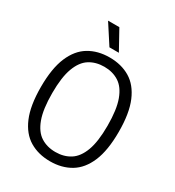

<svg xmlns="http://www.w3.org/2000/svg" viewBox="-222 -1076 1109 1216"><g transform="rotate(30 333.0 -468.0)"><path d="M333 9.5Q247 9.5 183 -28.8Q119 -67 83.5 -150.5Q48 -234 48 -370Q48 -506 83.5 -589.5Q119 -673 183 -711.2Q247 -749.5 333 -749.5Q419 -749.5 482.8 -711.2Q546.5 -673 582 -589.5Q617.5 -506 617.5 -370Q617.5 -234 582 -150.5Q546.5 -67 482.5 -28.8Q418.5 9.5 333 9.5ZM333 -58.5Q394.5 -58.5 440.2 -87.5Q486 -116.5 511.2 -184Q536.5 -251.5 536.5 -367.5Q536.5 -486 511.2 -554.5Q486 -623 440.2 -652.2Q394.5 -681.5 333 -681.5Q271.5 -681.5 225.8 -652.8Q180 -624 154.8 -556.2Q129.5 -488.5 129.5 -372.5Q129.5 -254 154.8 -185.5Q180 -117 225.5 -87.8Q271 -58.5 333 -58.5ZM298.5 -804 206.5 -946H289L367.5 -804Z"/></g></svg>

Font: Encode Sans SemiCondensed
Style: Regular
Weight: 400
Width: 4
Designer: Multiple Designers
Foundry: Impallari Type
Version: Version 3.002